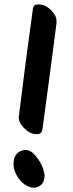

<svg xmlns="http://www.w3.org/2000/svg" viewBox="-20 -831 341 894"><path d="M76.2 11.7C87.9 24.4 101.6 33.2 116.2 39.1C123 42 129.9 43 136.7 43C145.5 43 154.3 41 162.1 36.1C176.8 28.3 184.6 15.6 186.5 -2.9C187.5 -5.9 187.5 -8.8 187.5 -11.7C187.5 -16.6 186.5 -22.5 185.5 -27.3C183.6 -37.1 180.7 -46.9 176.8 -55.7C168 -77.1 154.3 -96.7 137.7 -114.3C125 -127 112.3 -132.8 98.6 -132.8C93.8 -132.8 87.9 -131.8 82 -129.9C61.5 -123 48.8 -108.4 44.9 -86.9C43.9 -80.1 43 -74.2 43 -67.4C43 -53.7 45.9 -41 50.8 -29.3C56.6 -14.6 65.4 -1 76.2 11.7ZM80.1 -249C90.8 -234.4 103.5 -222.7 117.2 -214.8C127.9 -209 139.6 -206.1 154.3 -206.1C168 -207 175.8 -214.8 177.7 -229.5C188.5 -312.5 200.2 -394.5 210.9 -476.6C221.7 -558.6 232.4 -640.6 243.2 -723.6V-730.5V-733.4C243.2 -745.1 239.3 -756.8 230.5 -768.6C219.7 -783.2 208 -793.9 194.3 -801.8C183.6 -807.6 171.9 -810.5 158.2 -810.5H156.2C141.6 -810.5 133.8 -802.7 132.8 -787.1L99.6 -541C88.9 -458 79.1 -376 68.4 -293.9C67.4 -291 67.4 -287.1 67.4 -284.2C67.4 -272.5 71.3 -260.7 80.1 -249Z"/></svg>

Font: ChillSide Comic
Style: Regular
Weight: 400
Designer: Koroletov, Abay Emes
Version: Version 1.000